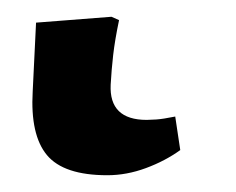

<svg xmlns="http://www.w3.org/2000/svg" viewBox="-20 22 281 229"><path d="M108 231Q56 231 36 207Q16 183 19 131L23 49L113 42L122 46Q117 70 115 87.5Q113 105 112 123Q110 165 155 165Q159 165 166.5 164.5Q174 164 189 161L195 201Q177 214 154 222.5Q131 231 108 231Z"/></svg>

Font: Literata 12pt Medium
Style: Italic
Weight: 500
Italic angle: -2°
Designer: Latin by Veronika Burian and Jose Scaglione. Greek by Irene Vlachou. Cyrillic by Vera Evstafieva
Foundry: TypeTogether
Version: Version 3.002